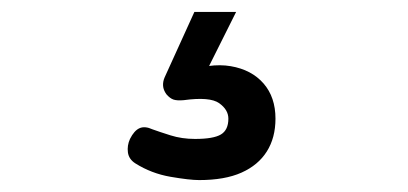

<svg xmlns="http://www.w3.org/2000/svg" viewBox="-20 -33 685 322"><path d="M314 269Q298 269 266 263.5Q234 258 207 241Q196 234 194.5 222.5Q193 211 198 200Q205 186 214 182Q223 178 236 184Q247 188 266 194Q285 200 307 200Q338 200 350.5 192.5Q363 185 363 166Q363 151 347.5 140Q332 129 288 135Q277 136 271 134Q265 132 259 125Q254 118 253.5 111Q253 104 256 97L306 -13H376L317 105L287 89Q332 72 367 78Q402 84 422 107Q442 130 442 166Q442 198 427.5 221Q413 244 385 256.5Q357 269 314 269Z"/></svg>

Font: Playwrite AT
Style: Regular
Weight: 400
Designer: Veronika Burian, José Scaglione
Foundry: TypeTogether
Version: Version 1.002